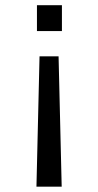

<svg xmlns="http://www.w3.org/2000/svg" viewBox="-20 -548 373 728"><path d="M129.9 -334.5 118.2 159.7H213.9L202.1 -334.5ZM214.8 -528.3H120.1V-430.2H214.8Z"/></svg>

Font: Arimo
Style: Regular
Weight: 400
Designer: Steve Matteson
Foundry: Monotype Imaging Inc.
Version: Version 1.32